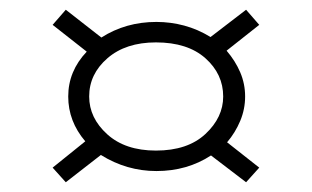

<svg xmlns="http://www.w3.org/2000/svg" viewBox="-20 -543 640 394"><path d="M115 -169 88 -199 155 -253Q120 -294 120 -345Q120 -397 158 -437L88 -492L115 -523L188 -466Q238 -498 301 -498Q330 -498 358 -490.5Q386 -483 412 -467L485 -523L512 -492L445 -439Q463 -418 473 -394.5Q483 -371 483 -345Q483 -319 473 -295Q463 -271 446 -251L512 -199L485 -169L413 -224Q364 -192 301 -192Q240 -192 187 -225ZM300 -234Q365 -234 401.5 -268Q438 -302 438 -345Q438 -391 401.5 -423.5Q365 -456 300 -456Q238 -456 200.5 -423.5Q163 -391 163 -345Q163 -301 200 -267.5Q237 -234 300 -234Z"/></svg>

Font: Inconsolata Expanded Light
Style: Regular
Weight: 300
Width: 7
Monospace: yes
Designer: Raph Levien, Cyreal, Brenton Simpson
Foundry: Raph Levien, Cyreal, Google
Version: Version 3.001; ttfautohint (v1.8.2.53-6de2)